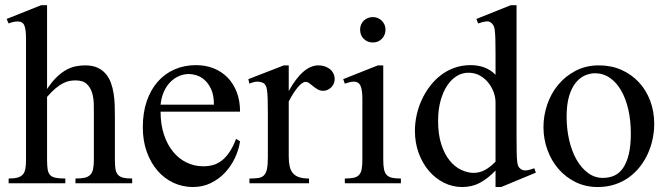

<svg xmlns="http://www.w3.org/2000/svg" viewBox="-20 -715 2607 749"><path d="M274.4 0V-18.6Q295.9 -18.6 309.6 -21.5Q323.2 -24.4 331.5 -32.5Q339.8 -40.5 343 -54.9Q346.2 -69.3 346.2 -91.8V-258.8Q346.2 -280.8 345.9 -305.7Q345.7 -330.6 339.6 -351.8Q333.5 -373 318.6 -387.2Q303.7 -401.4 274.4 -401.4Q263.2 -401.4 251.2 -399.2Q239.3 -397 225.8 -390.1Q212.4 -383.3 197 -370.6Q181.6 -357.9 163.6 -336.9V-91.8Q163.6 -69.3 165.8 -54.9Q168 -40.5 175.3 -32.5Q182.6 -24.4 196.8 -21.5Q210.9 -18.6 234.9 -18.6V0H13.7V-18.6Q35.6 -18.6 49.1 -22.5Q62.5 -26.4 69.6 -34.9Q76.7 -43.5 79.1 -57.4Q81.5 -71.3 81.5 -91.8V-564Q81.5 -599.1 75.2 -615.2Q68.8 -631.3 48.8 -631.3Q42.5 -631.3 33.4 -629.6Q24.4 -627.9 13.7 -623.5L5.9 -641.1L140.6 -694.8H163.6V-367.7Q183.1 -397 202.1 -415Q221.2 -433.1 239.7 -443.1Q258.3 -453.1 276.4 -456.5Q294.4 -460 312 -460Q340.3 -460 359.9 -451.2Q379.4 -442.4 392.3 -427.2Q405.3 -412.1 412.6 -392.1Q419.9 -372.1 423.3 -349.9Q426.8 -327.6 427.5 -304.2Q428.2 -280.8 428.2 -258.8V-91.8Q428.2 -70.3 430.4 -56.2Q432.6 -42 439.7 -33.7Q446.8 -25.4 460 -22Q473.1 -18.6 495.6 -18.6V0Z M916.5 -163.6Q911.6 -130.9 896.5 -98.9Q881.3 -66.9 857.9 -41.7Q834.5 -16.6 802.7 -1Q771 14.6 732.4 14.6Q692.9 14.6 657.2 -1.7Q621.6 -18.1 595 -48.6Q568.4 -79.1 552.7 -122.3Q537.1 -165.5 537.1 -218.8Q537.1 -275.4 552.5 -320.3Q567.9 -365.2 595.5 -396.5Q623 -427.7 661.1 -444.3Q699.2 -460.9 744.6 -460.9Q781.7 -460.9 813.2 -448.5Q844.7 -436 867.7 -412.6Q890.6 -389.2 903.6 -355.5Q916.5 -321.8 916.5 -279.3H606.4Q606.4 -229.5 619.6 -189.9Q632.8 -150.4 655.3 -123Q677.7 -95.7 707.3 -81.3Q736.8 -66.9 769.5 -66.4Q791.5 -65.9 810.3 -71Q829.1 -76.2 845.2 -88.6Q861.3 -101.1 875.2 -121.8Q889.2 -142.6 900.9 -173.3ZM814.5 -306.6Q814.5 -343.8 803.7 -366.9Q793 -390.1 777.8 -403.3Q762.7 -416.5 746.1 -421.4Q729.5 -426.3 717.3 -426.3Q697.8 -426.3 679 -418.5Q660.2 -410.6 645 -395.5Q629.9 -380.4 619.6 -357.9Q609.4 -335.4 606.4 -306.6Z M1285.6 -406.2Q1285.6 -397.5 1282.2 -389.2Q1278.8 -380.9 1272.7 -374.8Q1266.6 -368.7 1258.5 -364.7Q1250.5 -360.8 1241.2 -360.8Q1229 -360.8 1219.5 -366.2Q1210 -371.6 1202.1 -378.2Q1194.3 -384.8 1187 -390.1Q1179.7 -395.5 1171.9 -395.5Q1159.7 -395.5 1142.3 -375.2Q1125 -355 1106.4 -319.3V-104Q1106.4 -83 1109.9 -66.9Q1113.3 -50.8 1122.1 -40Q1130.9 -29.3 1146.2 -23.9Q1161.6 -18.6 1185.5 -18.6V0H953.1V-18.6Q974.1 -18.6 988 -20.8Q1002 -22.9 1010 -31.2Q1018.1 -39.6 1021.5 -56.2Q1024.9 -72.8 1024.9 -101.1V-274.4Q1024.9 -309.6 1024.2 -330.3Q1023.4 -351.1 1021.7 -362.8Q1020 -374.5 1017.1 -379.9Q1014.2 -385.3 1010.3 -389.6Q999.5 -395.5 986.6 -396.5Q973.6 -397.5 953.1 -388.7L948.7 -406.2L1087.4 -460H1106.4V-359.9Q1162.1 -460 1222.2 -460Q1235.4 -460 1247.1 -456.1Q1258.8 -452.1 1267.3 -445.1Q1275.9 -438 1280.8 -428Q1285.6 -418 1285.6 -406.2Z M1483.9 -599.6Q1483.9 -578.6 1470 -564Q1456.1 -549.3 1434.6 -549.3Q1413.1 -549.3 1398.9 -563.5Q1384.8 -577.6 1384.8 -599.6Q1384.8 -610.4 1388.7 -619.4Q1392.6 -628.4 1399.4 -634.8Q1406.2 -641.1 1415.3 -644.8Q1424.3 -648.4 1434.6 -648.4Q1444.8 -648.4 1453.9 -644.5Q1462.9 -640.6 1469.5 -634Q1476.1 -627.4 1480 -618.7Q1483.9 -609.9 1483.9 -599.6ZM1325.2 0V-18.6Q1346.2 -18.6 1359.6 -21.5Q1373 -24.4 1380.6 -32.5Q1388.2 -40.5 1390.9 -54.9Q1393.6 -69.3 1393.6 -91.8V-331.1Q1393.6 -363.3 1386.5 -379.9Q1379.4 -396.5 1359.9 -396.5Q1353 -396.5 1344.7 -394.5Q1336.4 -392.6 1325.2 -388.7L1318.8 -406.2L1454.1 -460H1475.1V-91.8Q1475.1 -69.3 1478 -54.9Q1481 -40.5 1488.5 -32.5Q1496.1 -24.4 1509.5 -21.5Q1522.9 -18.6 1543.9 -18.6V0Z M1935.1 14.6H1913.1V-49.8Q1883.3 -18.6 1852.5 -2Q1821.8 14.6 1782.7 14.6Q1745.6 14.6 1712.2 -2Q1678.7 -18.6 1653.6 -47.9Q1628.4 -77.1 1613.5 -117.4Q1598.6 -157.7 1598.6 -205.1Q1598.6 -233.9 1605 -264.2Q1611.3 -294.4 1624 -322.8Q1636.7 -351.1 1655.3 -376.2Q1673.8 -401.4 1697.8 -420.2Q1721.7 -439 1751.5 -450Q1781.2 -460.9 1815.9 -460.9Q1845.2 -460.9 1869.4 -451.9Q1893.6 -442.9 1913.1 -423.3V-506.3Q1913.1 -543.5 1912.4 -564.9Q1911.6 -586.4 1909.9 -598.4Q1908.2 -610.4 1905.3 -615.2Q1902.3 -620.1 1897.9 -624.5Q1889.6 -632.8 1877.2 -631.6Q1864.7 -630.4 1845.2 -623.5L1838.4 -641.1L1972.7 -694.8H1995.1V-177.2Q1995.1 -141.1 1995.6 -119.4Q1996.1 -97.7 1997.6 -85Q1999 -72.3 2002 -66.4Q2004.9 -60.5 2010.3 -56.6Q2019 -49.3 2032 -50.3Q2044.9 -51.3 2064.5 -58.6L2070.3 -41.5ZM1913.1 -315.9Q1913.1 -334.5 1906 -354.5Q1898.9 -374.5 1885.7 -391.4Q1872.6 -408.2 1853.5 -419.4Q1834.5 -430.7 1810.1 -431.2Q1785.2 -432.1 1763.2 -419.2Q1741.2 -406.2 1724.9 -381.8Q1708.5 -357.4 1698.7 -322.3Q1689 -287.1 1689 -244.1Q1689 -189.9 1701.7 -151.4Q1714.4 -112.8 1734.4 -88.4Q1754.4 -64 1778.8 -52.5Q1803.2 -41 1826.7 -40.5Q1850.1 -40.5 1871.1 -51.5Q1892.1 -62.5 1913.1 -84.5Z M2532.2 -231.9Q2532.2 -203.1 2526.1 -173.6Q2520 -144 2507.8 -116.7Q2495.6 -89.4 2477.1 -65.4Q2458.5 -41.5 2434.1 -23.7Q2409.7 -5.9 2378.9 4.4Q2348.1 14.6 2311.5 14.6Q2264.6 14.6 2225.8 -4.4Q2187 -23.4 2158.9 -55.7Q2130.9 -87.9 2115.5 -130.4Q2100.1 -172.9 2100.1 -219.2Q2100.1 -264.6 2115 -307.9Q2129.9 -351.1 2158 -384.8Q2186 -418.5 2226.1 -439.2Q2266.1 -460 2316.4 -460Q2364.7 -460 2404.3 -442.4Q2443.8 -424.8 2472.4 -394Q2501 -363.3 2516.6 -321.5Q2532.2 -279.8 2532.2 -231.9ZM2440.9 -194.3Q2440.9 -244.1 2431.2 -287.1Q2421.4 -330.1 2403.3 -361.6Q2385.3 -393.1 2359.4 -411.1Q2333.5 -429.2 2301.3 -429.2Q2282.2 -429.2 2262.5 -420.9Q2242.7 -412.6 2226.6 -393.1Q2210.4 -373.5 2200.4 -341.1Q2190.4 -308.6 2190.4 -259.8Q2190.4 -211.9 2200.4 -168.5Q2210.4 -125 2229 -92.3Q2247.6 -59.6 2273.7 -40.3Q2299.8 -21 2332 -21Q2356.4 -21 2376.5 -30Q2396.5 -39.1 2410.6 -59.6Q2424.8 -80.1 2432.9 -113.3Q2440.9 -146.5 2440.9 -194.3Z"/></svg>

Font: Doulos SIL
Style: Regular
Weight: 400
Designer: Walt Agee, Victor Gaultney, Peter Martin, Debbi Hosken
Foundry: SIL International
Version: Version 4.110; 2011; Maintenance release